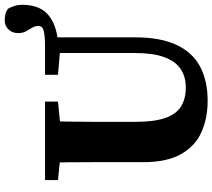

<svg xmlns="http://www.w3.org/2000/svg" viewBox="-62 -802 883 798"><g transform="rotate(-90 379.0 -403.5)"><path d="M358.5 18.5Q285.1 18.5 227.3 -7.7Q169.4 -33.9 136.4 -92.9Q103.5 -151.9 103.5 -248.5V-357.2Q103.5 -407 103.5 -456.8Q103.5 -506.5 103 -557.1Q102.5 -607.7 100.5 -657.3H274.1Q273.1 -608.7 272.1 -558.6Q271.1 -508.5 271.1 -458.3Q271.1 -408 271.1 -357.2V-280.3Q271.1 -203.8 287 -158.2Q302.9 -112.6 334.6 -92.4Q366.3 -72.3 413.7 -72.3Q458.7 -72.3 490.7 -93.7Q522.7 -115 539.9 -161.5Q557.1 -207.9 557.1 -283.1V-657.3H622.3V-283.2Q622.3 -177.5 590.9 -110.8Q559.6 -44.1 500.6 -12.8Q441.7 18.5 358.5 18.5ZM581.8 -602.4V-657.3Q629.6 -657.3 649.6 -662.9Q669.6 -668.5 669.6 -685.1Q669.6 -699.1 662.2 -711Q654.8 -722.9 647.3 -736.7Q639.9 -750.4 639.9 -770.1Q639.9 -792 654.3 -808.4Q668.7 -824.8 693.1 -824.8Q708.2 -824.8 719.8 -821.7Q731.5 -818.7 741.5 -810.7Q749.2 -797.4 753.4 -782.4Q757.7 -767.4 757.7 -753.4Q757.7 -674.8 710 -639.3Q662.2 -603.9 581.8 -602.4ZM29.1 -603.5V-657.3H355.3V-603.5L206.6 -588.5H177.8ZM466.5 -603.5V-657.3H602.1V-594.5H572.9Z"/></g></svg>

Font: Source Serif 4 Variable
Style: Regular
Weight: 400
Designer: Frank Grießhammer
Foundry: Adobe
Version: Version 4.005;hotconv 1.1.0;makeotfexe 2.6.0